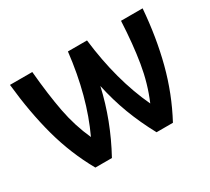

<svg xmlns="http://www.w3.org/2000/svg" viewBox="-112 -737 1011 924"><g transform="rotate(-30 393.5 -275.0)"><path d="M761 -550Q749 -395 713.5 -259Q678 -123 612 0H521Q477 -81 447 -160.5Q417 -240 398 -328Q360 -159 273 0H181Q114 -119 77.5 -253Q41 -387 24 -550H148Q160 -417 178.5 -320.5Q197 -224 236 -138Q319 -315 346 -550H452Q480 -314 564 -135Q602 -224 618.5 -324Q635 -424 641 -550Z"/></g></svg>

Font: Krub SemiBold
Style: Regular
Weight: 600
Version: Version 1.000; ttfautohint (v1.6)